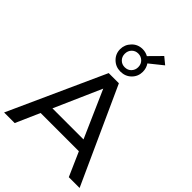

<svg xmlns="http://www.w3.org/2000/svg" viewBox="-294 -1187 1320 1320"><g transform="rotate(45 366.0 -526.5)"><path d="M733 0H628L551 -175H179L102 0H-1L316 -700H415ZM516 -255 365 -598 214 -255ZM365 -764Q319 -764 287 -795.5Q255 -827 255 -872Q255 -916 286.5 -949Q318 -982 365 -982Q394 -982 419 -968L503 -1053L553 -1012L457 -935Q476 -907 476 -872Q476 -827 444.5 -795.5Q413 -764 365 -764ZM365 -806Q395 -806 413 -825.5Q431 -845 431 -872Q431 -902 411.5 -920.5Q392 -939 365 -939Q337 -939 318.5 -920Q300 -901 300 -872Q300 -844 318.5 -825Q337 -806 365 -806Z"/></g></svg>

Font: Argentum Novus
Style: Regular
Weight: 400
Designer: Julieta Ulanovsky
Foundry: Julieta Ulanovsky
Version: Version 7.20;July 27, 2021;FontCreator 13.0.0.2683 64-bit